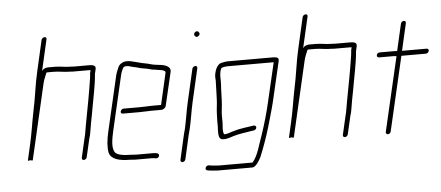

<svg xmlns="http://www.w3.org/2000/svg" viewBox="-53 -812 2425 1055"><g transform="rotate(-5 1160.0 -284.5)"><path d="M206 -677 167 -506C150 -434 143 -360 127 -289C114 -225 106 -164 91 -101L73 -22L87 -24C91 -23 94 -22 98 -22H100L196 -438C200 -457 211 -481 217 -496C220 -497 222 -497 225 -497H258C288 -497 314 -490 344 -490C350 -490 356 -490 361 -489H447C450 -489 455 -489 460 -488L457 -478C456 -473 455 -468 455 -463C454 -458 454 -452 453 -444C441 -364 425 -281 409 -197C403 -168 401 -142 393 -114L370 -14C368 -6 372 0 380 0C388 0 395 -6 397 -14L420 -114C424 -125 427 -138 429 -152C434 -183 440 -218 447 -251C459 -323 477 -399 482 -466L488 -492C493 -513 473 -516 453 -516H368C363 -517 357 -517 351 -517C321 -517 295 -524 264 -524H231C215 -524 202 -519 194 -507L233 -677C235 -685 232 -691 224 -691C216 -691 208 -685 206 -677Z M638 -6C606 -6 563 -10 552 -29C537 -54 544 -97 554 -142L625 -449C626 -454 628 -460 631 -467C637 -482 640 -493 656 -493C661 -493 666 -493 670 -492L688 -487C703 -484 723 -479 736 -475L759 -471C774 -469 784 -465 797 -462L814 -460L831 -457C843 -456 872 -452 869 -439L829 -264H779C766 -264 731 -262 716 -262H621C614 -262 607 -255 605 -248C603 -241 608 -235 615 -235H710C724 -235 760 -237 773 -237H827C839 -237 851 -245 854 -257L897 -440C904 -471 869 -481 840 -484L824 -486C812 -487 803 -489 792 -492C771 -499 745 -501 724 -508L700 -514C687 -517 678 -520 662 -520C642 -520 623 -509 615 -494C611 -484 601 -462 598 -449L527 -142C517 -99 513 -58 519 -28C529 10 576 21 632 21C642 21 652 23 662 23H754C769 23 784 32 792 17C802 -2 776 -4 760 -4H668C658 -4 648 -6 638 -6Z M1018 -448 976 -265C965 -217 959 -170 948 -122C944 -107 940 -93 937 -79L909 45C907 53 911 59 919 59C927 59 934 53 936 45L964 -79C967 -92 971 -107 975 -122C986 -169 992 -217 1003 -265L1045 -448C1047 -455 1042 -461 1035 -461C1028 -461 1020 -455 1018 -448ZM1046 -627C1051 -621 1056 -615 1067 -624C1078 -633 1074 -640 1069 -646C1059 -659 1036 -640 1046 -627Z M1455 -471H1217C1205 -471 1188 -468 1177 -465C1161 -460 1148 -440 1143 -419C1138 -398 1138 -393 1140 -374C1139 -354 1139 -327 1138 -306C1137 -283 1137 -258 1134 -234C1130 -203 1130 -178 1129 -152V-130C1131 -104 1118 -47 1151 -47C1165 -45 1174 -48 1189 -52C1219 -63 1250 -69 1285 -74C1297 -77 1312 -78 1324 -80C1343 -83 1345 -107 1327 -107C1315 -105 1299 -103 1286 -101L1272 -99C1263 -97 1257 -96 1256 -96C1239 -94 1221 -88 1206 -84C1193 -80 1172 -71 1159 -74V-76C1152 -92 1156 -115 1157 -136V-158C1156 -184 1158 -207 1162 -238C1165 -276 1164 -310 1167 -347C1169 -373 1164 -392 1170 -419C1171 -424 1176 -439 1180 -439C1188 -442 1202 -444 1211 -444H1466L1416 -230C1403 -172 1384 -107 1365 -51C1346 -1 1333 61 1302 95H1116C1107 95 1078 92 1071 91L1061 89C1042 89 1035 113 1051 116L1061 118C1070 119 1099 122 1110 122H1299C1318 122 1339 87 1348 68C1370 15 1389 -39 1406 -96C1419 -143 1432 -184 1443 -230L1494 -449C1499 -471 1478 -471 1455 -471Z M1646 -677 1607 -506C1590 -434 1583 -360 1567 -289C1554 -225 1546 -164 1531 -101L1513 -22L1527 -24C1531 -23 1534 -22 1538 -22H1540L1636 -438C1640 -457 1651 -481 1657 -496C1660 -497 1662 -497 1665 -497H1698C1728 -497 1754 -490 1784 -490C1790 -490 1796 -490 1801 -489H1887C1890 -489 1895 -489 1900 -488L1897 -478C1896 -473 1895 -468 1895 -463C1894 -458 1894 -452 1893 -444C1881 -364 1865 -281 1849 -197C1843 -168 1841 -142 1833 -114L1810 -14C1808 -6 1812 0 1820 0C1828 0 1835 -6 1837 -14L1860 -114C1864 -125 1867 -138 1869 -152C1874 -183 1880 -218 1887 -251C1899 -323 1917 -399 1922 -466L1928 -492C1933 -513 1913 -516 1893 -516H1808C1803 -517 1797 -517 1791 -517C1761 -517 1735 -524 1704 -524H1671C1655 -524 1642 -519 1634 -507L1673 -677C1675 -685 1672 -691 1664 -691C1656 -691 1648 -685 1646 -677Z M2181 -594 2147 -446C2138 -447 2130 -447 2122 -447H2051C2043 -447 2036 -442 2034 -434C2032 -426 2037 -420 2045 -420H2116C2123 -420 2130 -420 2138 -419C2139 -419 2140 -419 2141 -418L2046 -8C2044 -1 2050 5 2057 5C2064 5 2071 -1 2073 -8L2168 -418H2303C2311 -418 2318 -424 2320 -432C2322 -440 2317 -445 2309 -445H2174L2208 -594C2210 -602 2206 -608 2198 -608C2190 -608 2183 -602 2181 -594Z"/></g></svg>

Font: Electronic
Style: LtIt
Weight: 300
Version: Version 1.011